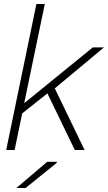

<svg xmlns="http://www.w3.org/2000/svg" viewBox="-20 -750 540 960"><path d="M500 -513H444L101 -234L204 -730H162L11 0H53L91 -183L217 -283L354 0H403L254 -308ZM62 190H108L264 64V59H216Z"/></svg>

Font: Nacelle UltraLight
Style: Italic
Weight: 200
Italic angle: -12°
Designer: Sora Sagano
Foundry: Sora Sagano
Version: Version 1.000;FEAKit 1.0